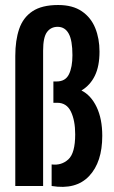

<svg xmlns="http://www.w3.org/2000/svg" viewBox="-20 -742 453 766"><path d="M41 0V-519Q41 -581 56.5 -626.5Q72 -672 109.5 -697Q147 -722 212 -722Q270 -722 306.5 -697Q343 -672 360 -630Q377 -588 377 -536Q377 -478 358.5 -440Q340 -402 305 -381Q343 -362 365.5 -315Q388 -268 388 -200Q388 -95 335.5 -39.5Q283 16 186 0V-86Q225 -81 252.5 -106Q280 -131 280 -206Q280 -261 263 -296.5Q246 -332 208 -332H193V-417H206Q241 -417 255 -445.5Q269 -474 269 -522Q269 -581 254 -608Q239 -635 210 -635Q183 -635 167.5 -614Q152 -593 152 -540V0Z"/></svg>

Font: Special Gothic Condensed One
Style: Regular
Weight: 400
Designer: Alistair McCready
Foundry: Monolith
Version: Version 1.010; ttfautohint (v1.8.4.7-5d5b)